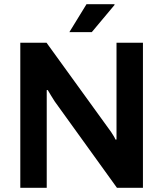

<svg xmlns="http://www.w3.org/2000/svg" viewBox="-20 -888 772 908"><path d="M76 0V-686H200L493 -281Q498 -275 505 -264.5Q512 -254 518 -244Q524 -234 526 -228H531Q531 -242 531 -255Q531 -268 531 -281V-686H656V0H533L239 -408Q231 -420 220.5 -437.5Q210 -455 206 -462H201Q201 -449 201 -435.5Q201 -422 201 -408V0ZM308 -736 389 -868H521L522 -865L414 -736Z"/></svg>

Font: Archivo SemiBold SemiBold
Style: Regular
Weight: 600
Version: Version 2.001